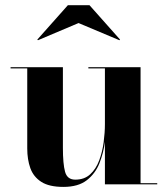

<svg xmlns="http://www.w3.org/2000/svg" viewBox="-20 -724 658 754"><path d="M288.5 -633.5 129 -566 126.5 -568.5 246.5 -703.5H331.5L451.5 -568.5L449 -566ZM227 -460V-143.5Q227 -80.5 235.5 -49.5Q244 -18.5 275.5 -18.5Q311.5 -18.5 334.2 -39.5Q357 -60.5 369.5 -94Q382 -127.5 387 -165.2Q392 -203 392 -237V-455.5H327V-460H532V-4.5H597.5V0H392V-167Q386.5 -123.5 370.5 -83Q354.5 -42.5 320.8 -16.2Q287 10 229 10Q173 10 142.2 -9.8Q111.5 -29.5 99.2 -63.5Q87 -97.5 87 -141V-455.5H21.5V-460Z"/></svg>

Font: Bodoni* 36pt
Style: Bold
Weight: 700
Version: Version 2.3